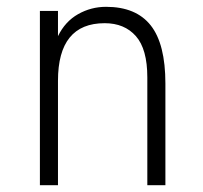

<svg xmlns="http://www.w3.org/2000/svg" viewBox="-20 -543 596 563"><path d="M412 -316Q412 -399 378.5 -437Q345 -475 287 -475Q150 -475 150 -306V0H97V-511H150V-437Q171 -480 209 -501.5Q247 -523 291 -523Q379 -523 422 -468.5Q465 -414 465 -298V0H412Z"/></svg>

Font: Overpass ExtraLight
Style: Regular
Weight: 200
Designer: Delve Withrington, Thomas Jockin
Foundry: Delve Fonts
Version: Version 3.000;DELV;Overpass